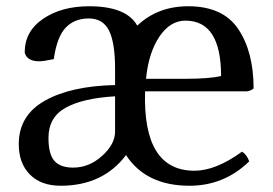

<svg xmlns="http://www.w3.org/2000/svg" viewBox="-20 -574 872 614"><path d="M348 -302V-353Q348 -438 328.5 -476.5Q309 -515 264 -515Q218 -515 190 -485.5Q162 -456 152 -385Q120 -378 105 -378Q66 -378 59 -406Q59 -474 118 -514Q177 -554 265 -554Q384 -554 419 -492Q484 -554 582 -554Q693 -554 742 -481Q791 -408 791 -291Q783 -284 770 -282H444Q436 -28 602 -28Q670 -28 754 -89Q769 -80 777 -58Q697 20 586 20Q447 20 383 -78Q309 20 174 20Q111 20 75.5 -16Q40 -52 40 -113Q40 -205 123.5 -252Q207 -299 348 -302ZM135 -133Q135 -81 154 -59.5Q173 -38 214 -38Q265 -38 306.5 -75.5Q348 -113 348 -153V-266Q245 -260 190 -229.5Q135 -199 135 -133ZM573 -508Q524 -508 489.5 -456.5Q455 -405 447 -322H571Q651 -322 687 -331Q687 -508 573 -508Z"/></svg>

Font: Adamina
Style: Regular
Weight: 400
Designer: Cyreal (www.cyreal.org)
Foundry: Cyreal
Version: Version 1.011